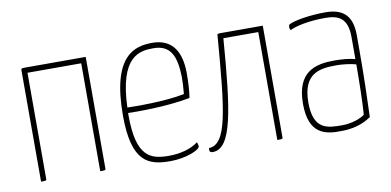

<svg xmlns="http://www.w3.org/2000/svg" viewBox="-56 -667 1698 834"><g transform="rotate(-10 792.5 -250.0)"><path d="M353 -500H92C68 -500 68 -500 68 -489V0C92 0 92 0 92 -10V-476H329V0C353 0 353 0 353 -10Z M636 -14C556 -14 492 -31 492 -217V-228C520 -227 658 -225 766 -246C771 -276 773 -315 773 -354C773 -445 739 -510 648 -510C571 -510 468 -486 468 -221C468 -15 540 10 637 10C707 10 769 -17 769 -32C769 -36 768 -43 764 -51C734 -27 685 -14 636 -14ZM649 -486C727 -486 747 -430 749 -342C749 -318 748 -297 745 -267C660 -249 522 -251 493 -252C501 -477 588 -486 649 -486Z M1134 -500H956C935 -500 933 -500 933 -492C907 -163 891 -20 812 -17C811 -14 811 -11 811 -9C811 1 818 3 825 3C910 3 932 -165 956 -476H1110V0C1133 0 1134 0 1134 -8Z M1529 -389C1529 -479 1485 -510 1411 -510C1342 -510 1274 -498 1251 -486C1247 -484 1246 -480 1246 -473C1246 -468 1247 -465 1250 -460C1273 -472 1330 -486 1406 -486C1462 -486 1505 -471 1505 -385V-287C1481 -294 1448 -297 1414 -297C1331 -297 1247 -278 1247 -135C1247 0 1321 12 1392 10C1467 10 1507 -18 1523 -28C1526 -108 1529 -209 1529 -323ZM1505 -264C1505 -187 1503 -96 1499 -43C1485 -31 1444 -14 1399 -14C1334 -14 1271 -16 1271 -136C1271 -265 1344 -275 1419 -275C1444 -275 1480 -271 1505 -264Z"/></g></svg>

Font: Yanone Kaffeesatz Extra Light
Style: Regular
Weight: 200
Designer: Yanone (Cyrillic: Daniel Pouzeot & Huerta Tipografica)
Foundry: Yanone
Version: Version 1.100;PS 001.100;hotconv 1.0.70;makeotf.lib2.5.58329